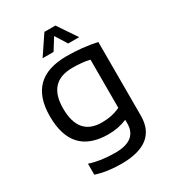

<svg xmlns="http://www.w3.org/2000/svg" viewBox="-209 -811 999 1110"><g transform="rotate(-30 290.0 -256.0)"><path d="M416 -425.8Q369.6 -437.5 301.3 -437.5Q137.7 -437.5 137.7 -260.3Q137.7 -78.1 292.5 -78.1Q362.8 -78.1 416 -104.5ZM506.3 0Q506.3 185.5 270.5 185.5Q175.8 185.5 102.5 161.1V87.9Q177.2 112.3 271.5 112.3Q416 112.3 416 0V-24.4Q358.4 0 292 0Q48.8 0 48.8 -259.3Q48.8 -512.7 305.2 -512.7Q409.2 -512.7 506.3 -491.7ZM265.6 -698.2H338.9L424.3 -571.3H351.1L302.2 -649.4L253.4 -571.3H180.2Z"/></g></svg>

Font: Voltera
Style: Regular
Weight: 400
Designer: Bernd Montag
Version: Version 1.301